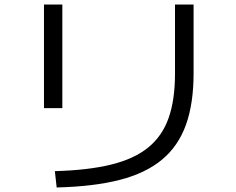

<svg xmlns="http://www.w3.org/2000/svg" viewBox="-20 -787 1040 847"><path d="M222 -32Q369 -36 470.5 -61Q572 -86 634 -136.5Q696 -187 724 -267Q752 -347 752 -462V-767H834V-463Q834 -331 800.5 -237Q767 -143 695 -83Q623 -23 508.5 6.5Q394 36 230 40ZM174 -310V-767H255V-310Z"/></svg>

Font: M PLUS 1
Style: Regular
Weight: 400
Designer: Coji Morishita
Foundry: UNDERFOREST DESIGN
Version: Version 1.001